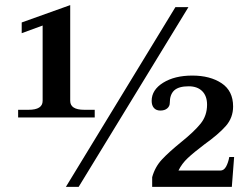

<svg xmlns="http://www.w3.org/2000/svg" viewBox="-20 -732 977 752"><path d="M51 -302H92Q147 -302 147 -337V-632L65 -602V-644L255 -712V-337Q255 -302 310 -302H351V-272H51ZM667 -704H718L288 0H238ZM576 -38Q587 -78 614 -107Q641 -136 689 -175Q740 -216 765.5 -247.5Q791 -279 791 -322Q791 -356 772 -375Q753 -394 719 -394Q680 -394 662.5 -378Q645 -362 645 -329Q645 -316 635 -307.5Q625 -299 608 -299Q592 -299 583 -309Q574 -319 574 -337Q574 -380 619 -408Q664 -436 733 -436Q803 -436 848 -406Q893 -376 893 -315Q893 -271 864.5 -238.5Q836 -206 780 -166Q739 -135 715.5 -113Q692 -91 679 -64H843Q857 -64 865.5 -79.5Q874 -95 878 -117H897L888 0H576Z"/></svg>

Font: Taviraj Medium
Style: Regular
Weight: 500
Designer: Katatrad Team
Foundry: CadsonDemak
Version: Version 1.030